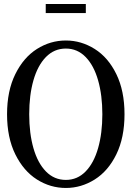

<svg xmlns="http://www.w3.org/2000/svg" viewBox="-20 -917 653 953"><path d="M15 -350Q15 -466 56 -549Q97 -632 163.5 -674Q230 -716 307 -716Q383 -716 450 -674Q517 -632 557.5 -549Q598 -466 598 -350Q598 -234 557.5 -151Q517 -68 450 -26Q383 16 307 16Q230 16 163.5 -26Q97 -68 56 -151Q15 -234 15 -350ZM488 -350Q488 -444 467 -518Q446 -592 405 -634Q364 -676 307 -676Q249 -676 208 -634Q167 -592 146 -518.5Q125 -445 125 -350Q125 -255 146 -181.5Q167 -108 208 -66Q249 -24 307 -24Q364 -24 405 -66Q446 -108 467 -182Q488 -256 488 -350ZM207 -897H406V-852H207Z"/></svg>

Font: RL Madena Variable
Style: Regular
Weight: 400
Designer: I Kadek Wantara Putra
Foundry: Roughlines ID
Version: Version 1.000;Glyphs 3.1.2 (3151)